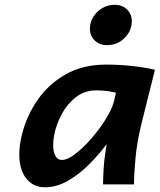

<svg xmlns="http://www.w3.org/2000/svg" viewBox="-20 -774 670 806"><path d="M542.5 0H412.6Q412.6 -22 414.6 -58.8Q416.5 -95.7 421.9 -131.3L427.7 -168.9Q397 -127.4 355.7 -85.7Q314.5 -43.9 266.6 -15.9Q218.8 12.2 167.5 12.2Q120.1 12.2 90.6 -24.4Q61 -61 61 -126Q61 -165 72.3 -209.5Q91.3 -286.6 137.2 -353.5Q183.1 -420.4 255.4 -461.7Q327.6 -502.9 426.3 -502.9Q479.5 -502.9 535.4 -496.8Q591.3 -490.7 630.4 -481L574.2 -256.3Q555.2 -179.7 548.8 -110.1Q542.5 -40.5 542.5 0ZM459 -350.6 466.8 -384.8Q457.5 -387.2 436.3 -390.9Q415 -394.5 383.8 -394.5Q335 -394.5 298.3 -366Q261.7 -337.4 238.8 -294.2Q215.8 -251 207.5 -207Q203.1 -185.1 203.1 -165.5Q203.1 -138.2 212.2 -120.4Q221.2 -102.5 240.2 -102.5Q259.3 -102.5 285.2 -120.1Q311 -137.7 338.9 -166Q366.7 -194.3 392.1 -227.8Q417.5 -261.2 435.3 -293.5Q453.1 -325.7 459 -350.6ZM357.4 -653.3Q357.4 -680.2 371.6 -703.1Q385.7 -726.1 409.4 -740Q433.1 -753.9 461.4 -753.9Q493.2 -753.9 513.2 -734.4Q533.2 -714.8 533.2 -685.1Q533.2 -644.5 502.9 -614.5Q472.7 -584.5 429.2 -584.5Q397.9 -584.5 377.7 -604Q357.4 -623.5 357.4 -653.3Z"/></svg>

Font: Andika
Style: Bold Italic
Weight: 700
Italic angle: -14°
Designer: Victor Gaultney, Annie Olsen, Julie Remington, Don Collingsworth, Eric Hays, Becca Hirsbrunner
Foundry: SIL International
Version: Version 6.101